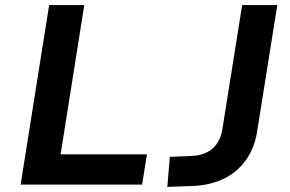

<svg xmlns="http://www.w3.org/2000/svg" viewBox="-20 -725 1138 754"><path d="M61 0 173 -705H311L218 -119H557L538 0ZM637 9 647 -109 740 -113Q770 -115 794 -127.5Q818 -140 833 -162.5Q848 -185 853 -216L931 -705H1069L989 -204Q979 -144 946.5 -97.5Q914 -51 862.5 -25Q811 1 745 5Z"/></svg>

Font: Nunito Sans 6pt
Style: Bold Italic
Weight: 700
Italic angle: -9°
Version: Version 3.101;gftools[0.9.27]